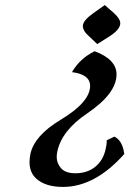

<svg xmlns="http://www.w3.org/2000/svg" viewBox="-20 -653 505 749"><path d="M225.6 76.2Q157.2 76.2 121.1 43.5Q95.2 19.5 95.2 -20.5Q95.2 -35.2 98.6 -52.2Q113.8 -124 216.3 -185.5Q331.5 -254.9 331.5 -317.9Q331.5 -362.8 260.7 -371.6Q292 -425.3 349.1 -453.1Q434.6 -421.4 434.6 -362.8Q434.6 -288.1 319.8 -210.4Q220.7 -143.6 203.6 -62Q201.2 -50.3 201.2 -40.5Q201.2 -16.1 218.3 3.4Q235.4 22.9 274.4 22.9Q320.3 22.9 351.6 -2.4Q382.8 -27.8 392.1 -71.3Q396.5 -90.8 396.5 -100.6L396 -105.5L426.3 -120.1Q458 -104.5 464.8 -52.2Q350.6 76.2 225.6 76.2ZM359.4 -481 327.6 -511.2Q303.2 -532.2 303.2 -551.8Q303.2 -572.8 344.7 -602.1L388.7 -633.3L424.3 -602.1Q449.2 -579.6 449.2 -562.5Q449.2 -538.1 407.2 -511.2Z"/></svg>

Font: Balgruf
Style: Italic
Weight: 500
Italic angle: -12°
Designer: Paul James Miller
Foundry: High-Logic / Made with FontCreator
Version: Version 1.201;March 28, 2021;FontCreator 13.0.0.2683 64-bit